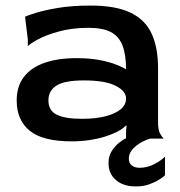

<svg xmlns="http://www.w3.org/2000/svg" viewBox="-20 -498 648 690"><path d="M237 10Q134 10 87 -28Q40 -66 40 -137Q40 -187 65 -220.5Q90 -254 138 -271.5Q186 -289 255 -289Q305 -289 341.5 -281.5Q378 -274 401 -264.5Q424 -255 433 -249Q433 -302 420 -335Q407 -368 378 -383Q349 -398 298 -398Q239 -398 192 -385Q145 -372 116.5 -356.5Q88 -341 80 -332V-356L70 -438Q78 -442 108 -451.5Q138 -461 188 -469.5Q238 -478 306 -478Q395 -478 448 -453Q501 -428 524.5 -378Q548 -328 548 -253V-60Q548 -32 554.5 -19.5Q561 -7 568 0H433V-27L435 -46L433 -47Q420 -34 400 -24Q380 -14 355.5 -6.5Q331 1 301 5.5Q271 10 237 10ZM275 -71Q325 -71 360.5 -80.5Q396 -90 414.5 -106Q433 -122 433 -144Q433 -171 395 -190Q357 -209 282 -209Q212 -209 183 -190.5Q154 -172 154 -137Q154 -101 183.5 -86Q213 -71 275 -71ZM468 172Q423 172 396.5 149Q370 126 370 88Q370 63 381.5 45Q393 27 408 15Q423 3 433 -1H523Q509 3 495.5 9.5Q482 16 470 25.5Q458 35 450.5 46.5Q443 58 443 73Q443 88 453.5 96.5Q464 105 482 105Q509 105 534 92Q559 79 573 65V132Q567 138 552 147.5Q537 157 516 164.5Q495 172 468 172Z"/></svg>

Font: Red Rose Medium
Style: Regular
Weight: 500
Designer: Jaikishan Patel
Version: Version 2.000